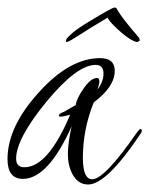

<svg xmlns="http://www.w3.org/2000/svg" viewBox="-33 -478 398 512"><path d="M202 14Q175 14 160 -14Q148 -37 148 -67Q148 -82 150.5 -100.5Q153 -119 158 -141Q95 -1 28 -1Q-13 -1 -13 -54Q-13 -139 69 -230Q152 -323 234 -323Q273 -323 273 -289Q273 -247 217 -205Q188 -133 188 -57Q188 0 213 0Q246 0 333 -126Q339 -134 342 -134Q345 -134 345 -130Q345 -125 341 -120Q251 14 202 14ZM32 -32Q95 -32 154 -172Q146 -170 139.5 -168.5Q133 -167 128 -167Q124 -167 124 -170Q124 -175 138 -180Q143 -183 151 -187.5Q159 -192 169 -198Q171 -215 190 -242Q209 -270 226 -270Q232 -270 232 -261Q232 -254 227 -239Q243 -261 243 -282Q243 -305 222 -305Q172 -305 91 -207Q10 -108 10 -55Q10 -32 32 -32ZM334 -366Q321 -366 292 -390Q278 -402 267 -413.5Q256 -425 254 -431Q202 -400 176 -383Q150 -366 145 -366Q141 -366 144 -373Q145 -377 160 -390Q175 -403 207 -422Q235 -439 252 -448.5Q269 -458 273 -458L277 -457Q285 -442 301.5 -421Q318 -400 338 -377L340 -370Z"/></svg>

Font: Ruthie
Style: Regular
Weight: 400
Designer: Robert E. Leuschke
Foundry: Robert E. Leuschke
Version: Version 1.012